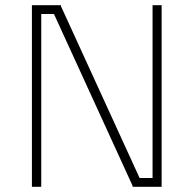

<svg xmlns="http://www.w3.org/2000/svg" viewBox="-20 -720 746 740"><path d="M103 0V-700H215V-696L518 -34H568V-700H603V0H491V-4L188 -666H139V0Z"/></svg>

Font: TypoPRO Titillium Title
Style: Regular
Weight: 250
Designer: Campivisivi
Foundry: Accademia di Belle Arti di Urbino and students of MA course of Visual design
Version: 1.000